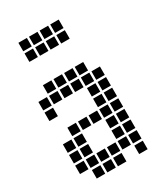

<svg xmlns="http://www.w3.org/2000/svg" viewBox="-164 -717 678 784"><g transform="rotate(-30 175.0 -325.0)"><path d="M5 -95V-55H45V-95ZM5 -145V-105H45V-145ZM5 -195V-155H45V-195ZM55 -245V-205H95V-245ZM55 -195V-155H95V-195ZM55 -145V-105H95V-145ZM55 -95V-55H95V-95ZM55 -45V-5H95V-45ZM105 -95V-55H145V-95ZM155 -95V-55H195V-95ZM155 -45V-5H195V-45ZM105 -45V-5H145V-45ZM205 -95V-55H245V-95ZM205 -145V-105H245V-145ZM205 -195V-155H245V-195ZM205 -245V-205H245V-245ZM205 -295V-255H245V-295ZM255 -45V-5H295V-45ZM255 -95V-55H295V-95ZM255 -145V-105H295V-145ZM255 -195V-155H295V-195ZM255 -245V-205H295V-245ZM255 -295V-255H295V-295ZM205 -345V-305H245V-345ZM205 -395V-355H245V-395ZM255 -395V-355H295V-395ZM255 -345V-305H295V-345ZM205 -445V-405H245V-445ZM155 -445V-405H195V-445ZM105 -445V-405H145V-445ZM55 -445V-405H95V-445ZM5 -395V-355H45V-395ZM105 -245V-205H145V-245ZM155 -245V-205H195V-245ZM5 -345V-305H45V-345ZM55 -395V-355H95V-395ZM105 -395V-355H145V-395ZM155 -395V-355H195V-395ZM55 -595V-555H95V-595ZM105 -595V-555H145V-595ZM155 -595V-555H195V-595ZM205 -595V-555H245V-595ZM55 -645V-605H95V-645ZM105 -645V-605H145V-645ZM155 -645V-605H195V-645ZM205 -645V-605H245V-645Z"/></g></svg>

Font: Nose Transport 13 Square
Style: Regular
Weight: 400
Designer: Nico Rohrbach
Foundry: Nose
Version: Version 1.400;Glyphs 3.2.3 (3260)